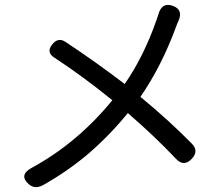

<svg xmlns="http://www.w3.org/2000/svg" viewBox="-20 -759 897 793"><path d="M98 1Q56 -37 113 -67Q300 -169 444 -345Q322 -444 206 -520Q168 -543 197 -577Q220 -605 249 -587Q376 -503 495 -412Q574 -526 627 -678Q628 -680 629 -684Q632 -694 634 -699Q648 -751 693.5 -735Q739 -719 716 -670Q711 -660 707 -648Q647 -485 560 -359Q680 -260 773 -165Q802 -135 772 -103Q739 -68 706 -104Q618 -197 508 -292Q435 -202 346 -125Q259 -51 157 6Q123 24 98 1Z"/></svg>

Font: GenSenRounded TW R
Style: Regular
Weight: 400
Version: Version 1.501;PS 1;hotconv 16.6.51;makeotf.lib2.5.65220